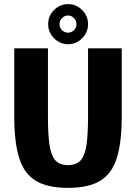

<svg xmlns="http://www.w3.org/2000/svg" viewBox="-20 -901 658 929"><path d="M569 -336Q569 -212 545 -136Q521 -60 464.5 -26Q408 8 309 8Q210 8 153.5 -26Q97 -60 73 -136Q49 -212 49 -336V-667H212V-336Q212 -259 218.5 -206.5Q225 -154 245.5 -128Q266 -102 309 -102Q352 -102 372.5 -128Q393 -154 399.5 -206.5Q406 -259 406 -336V-667H569ZM213 -784Q213 -824 241.5 -852.5Q270 -881 310 -881Q349 -881 377.5 -852.5Q406 -824 406 -784Q406 -745 377.5 -716Q349 -687 310 -687Q270 -687 241.5 -716Q213 -745 213 -784ZM268 -784Q268 -767 280 -755Q292 -743 310 -743Q326 -743 338 -755Q350 -767 350 -784Q350 -801 338 -813.5Q326 -826 310 -826Q292 -826 280 -813.5Q268 -801 268 -784Z"/></svg>

Font: Epunda Sans ExtraBold
Style: Regular
Weight: 800
Designer: Simon Atzbach
Foundry: typofactur
Version: Version 2.204; ttfautohint (v1.8.4.7-5d5b)